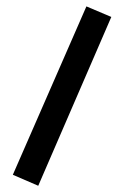

<svg xmlns="http://www.w3.org/2000/svg" viewBox="-20 -391 417 613"><path d="M255.9 -370.6 335.4 -336.9 102.1 202.1 21 167Z"/></svg>

Font: Vazir Medium FD-UI
Style: Medium-FD-UI
Weight: 500
Designer: Saber Rastikerdar
Foundry: Saber Rastikerdar
Version: Version 30.1.0